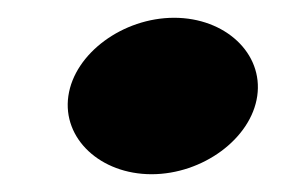

<svg xmlns="http://www.w3.org/2000/svg" viewBox="-20 -196 341 216"><path d="M56.9 -88C50 -40 93 0 150.5 0C208 0 262.5 -40 269.4 -88C276.3 -136 233.4 -176 175.9 -176C118.4 -176 63.8 -136 56.9 -88Z"/></svg>

Font: Blink
Style: WideObl
Weight: 400
Designer: Mew Too
Foundry: Cannot Into Space Fonts
Version: Version 001.000